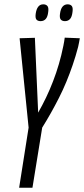

<svg xmlns="http://www.w3.org/2000/svg" viewBox="-20 -880 394 900"><path d="M69.7 0 114.1 -281.8 71.9 -700.7 143.5 -702.8 158.9 -352.1Q178.5 -386.3 196.1 -423.1Q213.7 -459.9 228.7 -499Q243.8 -538 255.9 -579.4Q268.1 -620.9 277.1 -665.8Q279.1 -675.5 280.7 -685Q282.4 -694.4 283.4 -703.5L354.1 -700.7Q352.8 -690.9 350.5 -680.5Q348.2 -670.1 346.2 -660Q334.8 -616.6 320.8 -575.7Q306.8 -534.7 290.9 -496.3Q275 -457.8 256.4 -421.3Q237.8 -384.7 218.4 -350.2Q199 -315.7 177.8 -281.8L132.1 0ZM284.4 -780.9Q271.6 -780.9 265.1 -788.2Q258.6 -795.6 261.1 -814.5Q263.9 -837.8 273.1 -848.7Q282.3 -859.7 296.8 -859.7Q310.3 -859.7 316.5 -851.8Q322.7 -844 319.9 -824.1Q317.4 -801.1 308.3 -791Q299.2 -780.9 284.4 -780.9ZM170.3 -780.9Q157.1 -780.9 150.9 -788.2Q144.8 -795.6 147.2 -814.5Q150 -836.4 158.8 -848Q167.5 -859.7 182.7 -859.7Q195.8 -859.7 202.3 -851.8Q208.8 -844 206 -824.1Q203.5 -801.1 194.3 -791Q185.1 -780.9 170.3 -780.9Z"/></svg>

Font: Georama
Style: Italic
Weight: 400
Width: 2
Italic angle: -9°
Designer: Jean-Baptiste Levee
Foundry: Production Type
Version: Version 1.000